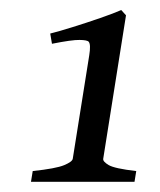

<svg xmlns="http://www.w3.org/2000/svg" viewBox="-20 -628 312 375"><path d="M246.1 -293.9 242.7 -272.9H40.5L43.9 -293.9Q89.4 -298.8 105.2 -305.4Q121.1 -312 122.1 -317.9L154.3 -520Q157.7 -541 153.3 -546.4Q150.4 -549.8 135.5 -550Q120.6 -550.3 81.5 -542.5L78.1 -562.5Q94.2 -566.4 121.6 -575Q148.9 -583.5 175.8 -592.8Q202.6 -602.1 216.8 -608.4L226.1 -598.1L181.6 -317.9Q180.7 -312.5 192.1 -305.7Q203.6 -298.8 246.1 -293.9Z"/></svg>

Font: Dai Banna SIL
Style: Italic
Weight: 400
Italic angle: -11°
Designer: Victor Gaultney
Foundry: SIL International
Version: Version 4.000